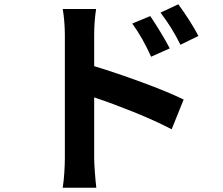

<svg xmlns="http://www.w3.org/2000/svg" viewBox="-20 -819 1040 897"><path d="M907 -651 823 -610Q800 -656 778.5 -690Q757 -724 730 -760L813 -799Q836 -768 862.5 -727Q889 -686 907 -651ZM773 -593 686 -554Q665 -600 645 -635.5Q625 -671 598 -709L682 -744Q704 -711 729.5 -669.5Q755 -628 773 -593ZM420 -656V-510Q525 -478 644.5 -434Q764 -390 838 -354L782 -215Q701 -257 602.5 -296.5Q504 -336 420 -364V-81Q420 -60 423 -17.5Q426 25 430 58H273Q278 27 280.5 -12.5Q283 -52 283 -81V-656Q283 -683 280.5 -716Q278 -749 273 -777H429Q420 -719 420 -656Z"/></svg>

Font: Source Han Sans CN Bold
Style: Bold
Weight: 700
Designer: Ryoko NISHIZUKA 西塚涼子 (kana & ideographs); Paul D. Hunt (Latin, Greek & Cyrillic); Wenlong ZHANG 张文龙 (bopomofo); Sandoll 
Foundry: Adobe Systems Incorporated
Version: Version 1.00;May 30, 2023;FontCreator 11.5.0.2422 32-bit